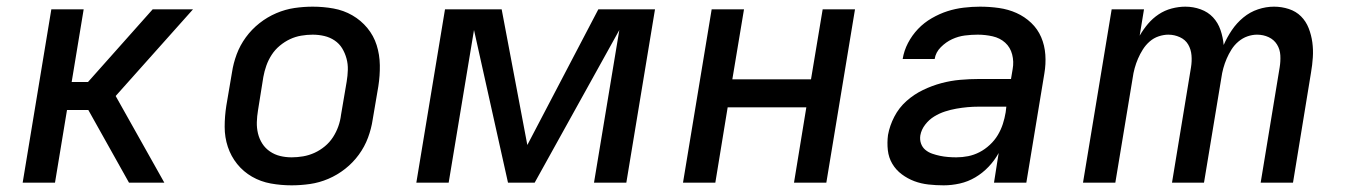

<svg xmlns="http://www.w3.org/2000/svg" viewBox="-20 -548 4040 576"><path d="M367 0 245 -218H181L145 0H48L134 -520H231L195 -302H244L438 -520H559L327 -260L473 0Z M855 8Q823 8 792.5 2.5Q762 -3 736 -18Q710 -33 691.5 -56Q673 -79 663.5 -107.5Q654 -136 654 -167.5Q654 -199 659 -231L676 -331Q680 -358 690 -385Q700 -412 717.5 -436Q735 -460 758.5 -478.5Q782 -497 809 -508.5Q836 -520 863.5 -524Q891 -528 918 -528Q950 -528 980.5 -522.5Q1011 -517 1037 -502Q1063 -487 1082 -464Q1101 -441 1110 -412.5Q1119 -384 1119.5 -352.5Q1120 -321 1115 -289L1098 -189Q1094 -162 1084 -135Q1074 -108 1056.5 -84Q1039 -60 1015.5 -41.5Q992 -23 965 -11.5Q938 0 910 4Q882 8 855 8ZM855 -76Q872 -76 889.5 -79Q907 -82 923.5 -89.5Q940 -97 954.5 -109Q969 -121 979 -136.5Q989 -152 995 -169Q1001 -186 1003 -203L1020 -303Q1023 -321 1023.5 -338.5Q1024 -356 1019.5 -372.5Q1015 -389 1006.5 -403Q998 -417 984 -426.5Q970 -436 953 -440Q936 -444 918 -444Q901 -444 883.5 -441Q866 -438 850 -430.5Q834 -423 819.5 -411Q805 -399 795 -383.5Q785 -368 779 -351Q773 -334 770 -317L754 -217Q751 -199 750.5 -181.5Q750 -164 754 -147.5Q758 -131 767 -117Q776 -103 790 -93.5Q804 -84 820.5 -80Q837 -76 855 -76Z M1229 0 1315 -520H1485L1562 -113L1775 -520H1945L1859 0H1762L1838 -458L1584 0H1504L1402 -458L1326 0Z M2029 0 2115 -520H2212L2177 -310H2413L2448 -520H2545L2459 0H2362L2399 -226H2163L2126 0Z M2811 8Q2788 8 2765.5 5.5Q2743 3 2723 -4.5Q2703 -12 2685.5 -25Q2668 -38 2657 -56.5Q2646 -75 2643.5 -97.5Q2641 -120 2644 -143Q2649 -171 2663 -198Q2677 -225 2699.5 -245Q2722 -265 2749 -278Q2776 -291 2804 -298.5Q2832 -306 2860.5 -308.5Q2889 -311 2916 -311H3013L3018 -341Q3022 -363 3016.5 -384.5Q3011 -406 2995.5 -420Q2980 -434 2958 -439Q2936 -444 2913 -444Q2894 -444 2874.5 -441.5Q2855 -439 2836.5 -430.5Q2818 -422 2802.5 -406.5Q2787 -391 2784 -371H2688Q2692 -396 2704 -419Q2716 -442 2734 -461Q2752 -480 2775.5 -493.5Q2799 -507 2822.5 -514.5Q2846 -522 2871 -525Q2896 -528 2920 -528Q2949 -528 2977 -524Q3005 -520 3029.5 -509Q3054 -498 3073.5 -479.5Q3093 -461 3103.5 -436.5Q3114 -412 3116 -384Q3118 -356 3113 -327L3059 0H2962L2976 -89Q2964 -67 2946 -48Q2928 -29 2906 -16Q2884 -3 2859.5 2.5Q2835 8 2811 8ZM2849 -76Q2867 -76 2884.5 -79.5Q2902 -83 2918.5 -91.5Q2935 -100 2949.5 -113.5Q2964 -127 2973.5 -143Q2983 -159 2988.5 -176Q2994 -193 2997 -211L2999 -228H2916Q2899 -228 2882.5 -226.5Q2866 -225 2849 -222Q2832 -219 2815 -213.5Q2798 -208 2782.5 -198.5Q2767 -189 2755.5 -174Q2744 -159 2741 -142Q2739 -129 2743 -117.5Q2747 -106 2756 -98.5Q2765 -91 2776.5 -87Q2788 -83 2800 -80.5Q2812 -78 2824.5 -77Q2837 -76 2849 -76Z M3229 0 3315 -520H3412L3399 -441Q3410 -460 3424 -476.5Q3438 -493 3456 -505Q3474 -517 3495 -522.5Q3516 -528 3536 -528Q3560 -528 3582 -520Q3604 -512 3619 -496Q3634 -480 3641.5 -458Q3649 -436 3651 -413Q3661 -436 3675.5 -457.5Q3690 -479 3710 -495.5Q3730 -512 3754 -520Q3778 -528 3802 -528Q3825 -528 3846.5 -521Q3868 -514 3883 -499Q3898 -484 3906 -463.5Q3914 -443 3917 -421Q3920 -399 3918.5 -376Q3917 -353 3913 -330L3859 0H3762L3819 -346Q3822 -364 3821 -382Q3820 -400 3811 -414.5Q3802 -429 3786 -436.5Q3770 -444 3751 -444Q3737 -444 3722.5 -439Q3708 -434 3695.5 -423.5Q3683 -413 3674.5 -399.5Q3666 -386 3660 -372Q3654 -358 3650 -343.5Q3646 -329 3644 -314L3592 0H3496L3553 -346Q3556 -364 3554.5 -382Q3553 -400 3544.5 -414.5Q3536 -429 3519.5 -436.5Q3503 -444 3485 -444Q3471 -444 3456 -439Q3441 -434 3429 -423.5Q3417 -413 3408.5 -399.5Q3400 -386 3394 -372Q3388 -358 3384 -343.5Q3380 -329 3378 -314L3326 0Z"/></svg>

Font: Iosevka Aile Medium
Style: Italic
Weight: 500
Italic angle: -9°
Designer: Belleve Invis
Foundry: Belleve Invis
Version: Version 31.1.0; ttfautohint (v1.8.4)